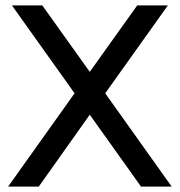

<svg xmlns="http://www.w3.org/2000/svg" viewBox="-20 -688 663 708"><path d="M10 0 255 -344 24 -668H136L311 -423L486 -668H599L368 -344L613 0H500L311 -265L123 0Z"/></svg>

Font: Atkinson Hyperlegible
Style: Regular
Weight: 400
Designer: Elliott Scott, Megan Eiswerth, Linus Boman, Theodore Petrosky
Foundry: Braille Institute
Version: Version 1.006; ttfautohint (v1.8.3)